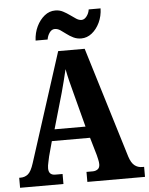

<svg xmlns="http://www.w3.org/2000/svg" viewBox="-61 -982 801 1032"><g transform="rotate(-5 339.5 -466.5)"><path d="M5 0V-54H13Q36 -54 53 -68Q70 -82 84 -126L273 -714H416L599 -116Q610 -82 627.5 -68Q645 -54 669 -54H679V0H368V-54H402Q417 -54 428.5 -62Q440 -70 440 -89Q440 -101 436.5 -115.5Q433 -130 431 -139L403 -235H197L175 -154Q173 -142 168.5 -123.5Q164 -105 164 -91Q164 -54 200 -54H239V0ZM217 -297H384L335 -484Q326 -517 318 -549.5Q310 -582 304 -614Q297 -583 288.5 -550.5Q280 -518 272 -488ZM403 -771Q380 -771 360.5 -780.5Q341 -790 325 -802.5Q309 -815 294.5 -824.5Q280 -834 265 -834Q248 -834 236.5 -817.5Q225 -801 222 -781H157Q159 -823 175.5 -857Q192 -891 218 -912Q244 -933 276 -933Q299 -933 318 -923Q337 -913 353.5 -901Q370 -889 384.5 -879.5Q399 -870 413 -870Q428 -870 440.5 -886Q453 -902 456 -923H520Q519 -881 502.5 -846.5Q486 -812 460 -791.5Q434 -771 403 -771Z"/></g></svg>

Font: Noto Serif Bengali Condensed ExtraBold
Style: Regular
Weight: 800
Width: 3
Designer: Juan Bruce, Universal Thirst, Indian Type Foundry and the Monotype Design Team.
Foundry: Monotype Imaging Inc.
Version: Version 2.003; ttfautohint (v1.8.4.7-5d5b)